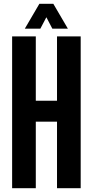

<svg xmlns="http://www.w3.org/2000/svg" viewBox="-20 -992 489 1012"><path d="M43.9 0V-800H168.7V-460.9H280.5V-800H405.3V0H280.5V-350.6H168.7V0ZM110.8 -840.9 187.6 -972.1H261L337.8 -840.9H255.9L224.4 -901.1L192.7 -840.9Z"/></svg>

Font: Big Shoulders Thin
Style: Regular
Weight: 100
Designer: Patric King
Foundry: XO Type Co
Version: Version 2.002